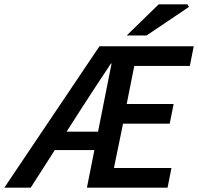

<svg xmlns="http://www.w3.org/2000/svg" viewBox="-54 -868 916 888"><path d="M-34 0 406 -654H842L824 -563H567L532 -387H749L731 -296H515L473 -91H739L721 0H348L462 -574H459Q425 -523 392.5 -473.5Q360 -424 327 -373L88 0ZM144 -174 162 -259H458L440 -174ZM532 -704 680 -848H813L820 -836L624 -704Z"/></svg>

Font: Source Sans 3 SemiBold
Style: Italic
Weight: 600
Italic angle: -11°
Designer: Paul D. Hunt
Foundry: Adobe
Version: Version 3.046;hotconv 1.0.118;makeotfexe 2.5.65603